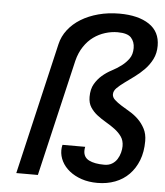

<svg xmlns="http://www.w3.org/2000/svg" viewBox="-53 -783 724 842"><g transform="rotate(5 309.0 -362.0)"><path d="M184 -579Q192 -614 214.5 -643Q237 -672 270.5 -692.5Q304 -713 347 -724.5Q390 -736 439 -736Q522 -736 570 -704Q618 -672 618 -610Q618 -577 605 -551Q592 -525 572 -504.5Q552 -484 529.5 -467.5Q507 -451 487 -436.5Q467 -422 454 -409Q441 -396 441 -381Q441 -368 453 -357Q465 -346 482.5 -335Q500 -324 520.5 -312Q541 -300 558.5 -283Q576 -266 588 -243Q600 -220 600 -189Q600 -141 585.5 -104Q571 -67 545.5 -41Q520 -15 484.5 -1.5Q449 12 407 12Q368 12 337 1.5Q306 -9 283.5 -27Q261 -45 249 -68.5Q237 -92 237 -117Q237 -129 240 -141H340Q338 -133 338 -124Q338 -95 362.5 -82.5Q387 -70 430 -70Q450 -70 464 -78.5Q478 -87 486.5 -100.5Q495 -114 499 -129.5Q503 -145 503 -158Q503 -183 491 -200Q479 -217 461 -230.5Q443 -244 421.5 -256.5Q400 -269 382 -283Q364 -297 352 -315.5Q340 -334 340 -361Q340 -395 353 -417.5Q366 -440 385 -456.5Q404 -473 427 -485Q450 -497 469 -511.5Q488 -526 501 -544.5Q514 -563 514 -591Q514 -618 498 -636Q482 -654 438 -654Q411 -654 383.5 -645.5Q356 -637 332.5 -620Q309 -603 291 -576Q273 -549 264 -513L144 0H49Z"/></g></svg>

Font: Perun
Style: Italic
Weight: 400
Italic angle: -12°
Foundry: Copyright (c) Stefan Peev, Context Ltd, 2016
Version: Version 1.027